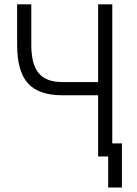

<svg xmlns="http://www.w3.org/2000/svg" viewBox="-20 -713 626 875"><path d="M473.1 141.6V0H427.2V-278.8H265.1Q156.2 -278.8 107.2 -333.3Q58.1 -387.7 58.1 -508.8V-693.4H122.6V-508.8Q122.6 -419.9 156.5 -379.4Q190.4 -338.9 265.1 -338.9H427.2V-693.4H491.7V-59.6H535.6V141.6Z"/></svg>

Font: CaskaydiaMono NF Light
Style: Regular
Weight: 300
Designer: Aaron Bell
Foundry: Saja Typeworks
Version: Version 2111.001; ttfautohint (v1.8.4);Nerd Fonts 3.1.1